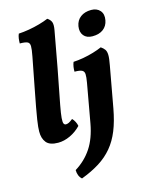

<svg xmlns="http://www.w3.org/2000/svg" viewBox="-138 -795 868 1126"><g transform="rotate(-15 295.5 -231.5)"><path d="M136.4 9Q85.2 9 64.8 -16.2Q44.4 -41.4 44.9 -83Q44.9 -95.9 46.4 -111.6Q47.9 -127.3 51.9 -154.2Q55.8 -181.2 64.3 -226.3Q72.8 -271.5 86.5 -342.8Q100.2 -414.2 120.6 -519.4Q128.6 -560.2 128.3 -579.9Q128 -599.6 114.3 -605.6Q100.6 -611.7 68.6 -611.7Q68.6 -626.3 70.6 -641.6Q72.7 -656.8 78.2 -669Q107.3 -670.5 140.8 -676.2Q174.4 -681.9 206.1 -690.9Q237.9 -699.9 261.8 -710Q279.9 -698.2 285.7 -682.2Q291.4 -666.2 285.4 -633.5Q265.9 -522.6 245.4 -415Q224.9 -307.4 204.4 -203.1Q194.6 -151.4 192.6 -125.6Q190.7 -99.7 195.1 -91.6Q199.6 -83.5 208.1 -83.5Q216.5 -83.5 226.1 -88.1Q235.7 -92.8 250.2 -104.6Q259.2 -96.1 266.4 -82.3Q273.5 -68.5 275.5 -55.8Q246.8 -25.7 209.8 -8.4Q172.7 9 136.4 9ZM216.5 247.4Q193.6 227.6 193.1 190.4Q254.7 152.5 293.2 94.5Q331.6 36.6 347.6 -51.5L389.8 -287.4Q395.8 -321 394.8 -338.3Q393.9 -355.6 380.6 -362.2Q367.4 -368.7 335.9 -368.7Q335.4 -382.9 337.7 -397.8Q340 -412.8 345.5 -426Q374.6 -427.5 406.7 -433.2Q438.8 -438.9 468.6 -447.9Q498.5 -456.9 521.4 -467Q536.4 -456.9 544.3 -445.5Q552.3 -434 552.9 -412.8Q553.4 -391.6 545.5 -350.3L500.1 -100.6Q486.5 -26.6 464.4 28.1Q442.3 82.9 408.4 123.4Q374.4 164 327.2 193.7Q279.9 223.4 216.5 247.4ZM492.1 -542Q457.1 -542 439.3 -563.7Q421.6 -585.5 427.1 -620.3Q433.1 -655.1 458.7 -674.2Q484.2 -693.3 523.4 -693.3Q557.8 -693.3 576.9 -671.4Q595.9 -649.4 588.9 -613Q582.8 -579.7 558 -560.9Q533.2 -542 492.1 -542Z"/></g></svg>

Font: Vollkorn
Style: Italic
Weight: 400
Italic angle: -11°
Designer: Friedrich Althausen
Foundry: Friedrich Althausen
Version: Version 5.001